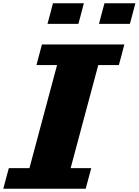

<svg xmlns="http://www.w3.org/2000/svg" viewBox="-20 -1145 841 1165"><path d="M0 0H500Q505.9 -21 516.8 -62.5Q527.8 -104 533.7 -125H408.7Q436.5 -229.5 492.4 -437.7Q548.3 -646 576.2 -750H701.2Q707 -771 718 -812.5Q729 -854 734.4 -875H234.4Q229 -854 217.8 -812.5Q206.5 -771 201.2 -750H326.2Q298.3 -646 242.4 -437.5Q186.5 -229 158.7 -125H33.7Q27.8 -104 16.6 -62.5Q5.4 -21 0 0ZM580.6 -1000H768.1Q773.9 -1020.5 784.9 -1062.3Q795.9 -1104 801.3 -1125H613.8Q607.9 -1104 596.9 -1062.3Q585.9 -1020.5 580.6 -1000ZM268.1 -1000H455.6Q461.4 -1020.5 472.4 -1062.3Q483.4 -1104 488.8 -1125H301.3Q295.9 -1104 284.9 -1062.3Q273.9 -1020.5 268.1 -1000Z"/></svg>

Font: Faithful 32x
Style: BoldOblique
Weight: 400
Foundry: Faithful Resource Pack
Version: Version 1.0; January 27, 2023